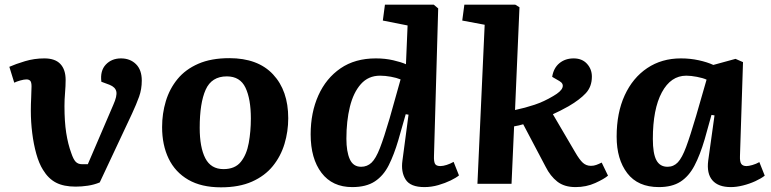

<svg xmlns="http://www.w3.org/2000/svg" viewBox="-20 -787 3299 822"><path d="M304 12Q253 12 220 -5Q187 -22 164 -60Q147 -87 135.5 -128Q124 -169 118 -217Q112 -265 112 -313Q112 -341 113.5 -370Q115 -399 115 -417Q115 -435 109.5 -441Q104 -447 93 -447Q83 -447 67 -442.5Q51 -438 41 -433L20 -501Q47 -513 87 -525Q127 -537 170 -537Q216 -537 238.5 -513Q261 -489 261 -445Q261 -419 258.5 -390Q256 -361 256 -333Q256 -266 263.5 -218Q271 -170 285 -132Q294 -105 304 -94.5Q314 -84 331 -84H356L465 -338Q482 -376 478 -395Q474 -414 449 -424L414 -437Q408 -484 433 -510.5Q458 -537 498 -537Q537 -537 562 -512.5Q587 -488 587 -442Q587 -405 575.5 -373Q564 -341 545 -300L407 -6Q383 4 356 8Q329 12 304 12Z M926 15Q842 15 786 -17.5Q730 -50 702 -108Q674 -166 674 -243Q674 -301 690 -354Q706 -407 740 -448.5Q774 -490 829 -514Q884 -538 962 -538Q1084 -538 1149 -468.5Q1214 -399 1214 -281Q1214 -224 1198 -171Q1182 -118 1148 -76Q1114 -34 1059 -9.5Q1004 15 926 15ZM937 -63Q986 -63 1011 -94Q1036 -125 1045 -175Q1054 -225 1054 -280Q1054 -363 1031 -411.5Q1008 -460 951 -460Q886 -460 860.5 -403Q835 -346 835 -240Q835 -156 859 -109.5Q883 -63 937 -63Z M1838 -120Q1837 -97 1842 -86.5Q1847 -76 1865 -76Q1877 -76 1892.5 -81Q1908 -86 1922 -94L1945 -36Q1933 -26 1909.5 -14.5Q1886 -3 1856.5 5.5Q1827 14 1797 14Q1737 14 1716.5 -18.5Q1696 -51 1703 -100L1729 -296L1717 -298L1685 -186Q1667 -125 1644.5 -80Q1622 -35 1585 -10.5Q1548 14 1488 14Q1403 14 1356.5 -47Q1310 -108 1310 -212Q1310 -305 1343 -378.5Q1376 -452 1438 -494.5Q1500 -537 1589 -537Q1629 -537 1663.5 -529Q1698 -521 1718 -512L1725 -678L1619 -699L1628 -767H1837L1856 -751ZM1526 -73Q1552 -73 1570.5 -90.5Q1589 -108 1606.5 -153Q1624 -198 1648 -280L1695 -447Q1678 -454 1653.5 -458.5Q1629 -463 1607 -463Q1557 -463 1525 -427Q1493 -391 1478 -330Q1463 -269 1463 -193Q1463 -138 1477.5 -105.5Q1492 -73 1526 -73Z M2055 -681 1959 -699 1968 -767H2186L2204 -756L2185 -316Q2228 -325 2268.5 -338.5Q2309 -352 2349 -376Q2382 -395 2388 -412Q2394 -429 2375 -440L2344 -458Q2350 -496 2375 -516.5Q2400 -537 2436 -537Q2472 -537 2493 -514Q2514 -491 2514 -459Q2514 -416 2488 -388Q2462 -360 2414 -332Q2392 -320 2378.5 -313Q2365 -306 2347 -298L2442 -136Q2461 -103 2475.5 -90Q2490 -77 2510 -77Q2522 -77 2533 -81Q2544 -85 2556 -91L2583 -35Q2567 -21 2528.5 -3.5Q2490 14 2444 14Q2396 14 2366 -9.5Q2336 -33 2316 -73L2220 -255Q2211 -252 2201 -250Q2191 -248 2181 -246L2170 0H2024Z M3148 -119Q3147 -95 3153.5 -85.5Q3160 -76 3176 -76Q3185 -76 3201 -80.5Q3217 -85 3231 -93L3254 -35Q3239 -23 3214 -11.5Q3189 0 3161 7Q3133 14 3109 14Q3055 14 3030 -15Q3005 -44 3012 -99L3039 -293L3026 -295L2997 -191Q2977 -123 2953 -77.5Q2929 -32 2893 -9Q2857 14 2801 14Q2711 14 2665.5 -45.5Q2620 -105 2620 -202Q2620 -304 2654.5 -379Q2689 -454 2751 -495.5Q2813 -537 2895 -537Q2935 -537 2971.5 -529Q3008 -521 3034 -509L3129 -535L3161 -521ZM2838 -73Q2864 -73 2882 -92Q2900 -111 2917.5 -158Q2935 -205 2960 -290L3005 -446Q2990 -453 2964 -458Q2938 -463 2918 -463Q2852 -463 2813.5 -391.5Q2775 -320 2775 -192Q2775 -130 2790 -101.5Q2805 -73 2838 -73Z"/></svg>

Font: Literata 7pt
Style: Bold Italic
Weight: 700
Italic angle: -2°
Designer: Latin by Veronika Burian and Jose Scaglione. Greek by Irene Vlachou. Cyrillic by Vera Evstafieva
Foundry: TypeTogether
Version: Version 3.002